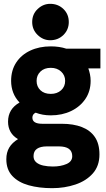

<svg xmlns="http://www.w3.org/2000/svg" viewBox="-20 -750 554 1002"><path d="M252 232Q184 232 130 217Q76 202 44.5 168.5Q13 135 13 81Q13 46 28 20.5Q43 -5 74 -24Q48 -39 35 -62Q22 -85 22 -115Q22 -181 82 -215Q60 -238 49 -266.5Q38 -295 38 -328Q38 -383 64.5 -423.5Q91 -464 138 -486Q185 -508 245 -508Q290 -508 326 -496H504V-393H441Q446 -379 449.5 -362.5Q453 -346 453 -328Q453 -274 425.5 -233.5Q398 -193 351 -170.5Q304 -148 245 -148Q223 -148 203.5 -151.5Q184 -155 166 -162Q149 -154 149 -136Q149 -104 201 -104H303Q363 -104 407 -87Q451 -70 475 -35Q499 0 499 56Q499 116 464.5 155Q430 194 373.5 213Q317 232 252 232ZM256 119Q297 119 327 106Q357 93 357 65Q357 14 287 14H225Q191 14 173 26.5Q155 39 155 65Q155 85 169 97Q183 109 206 114Q229 119 256 119ZM245 -260Q278 -260 299 -279Q320 -298 320 -328Q320 -357 299 -376.5Q278 -396 245 -396Q211 -396 191 -376.5Q171 -357 171 -328Q171 -298 191 -279Q211 -260 245 -260ZM242 -540Q205 -540 176.5 -567.5Q148 -595 148 -635Q148 -676 176.5 -703Q205 -730 242 -730Q283 -730 311 -703Q339 -676 339 -635Q339 -595 311 -567.5Q283 -540 242 -540Z"/></svg>

Font: Rethink Sans ExtraBold
Style: Regular
Weight: 800
Designer: The Rethink Sans project authors (Hans Thiessen). DM Sans designed by Colophon Foundry.
Foundry: Rethink Communications LLC
Version: Version 1.001